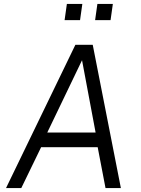

<svg xmlns="http://www.w3.org/2000/svg" viewBox="-20 -949 714 969"><path d="M10.5 0 360.5 -723H448L590 0H512.5L473 -206H187.5L87.5 0ZM218.5 -280H462.5L394 -645ZM460 -847.5 471.5 -929H549.5L538 -847.5ZM306 -847.5 317.5 -929H395.5L384 -847.5Z"/></svg>

Font: Public Sans Thin Light
Style: Italic
Weight: 300
Italic angle: -8°
Version: Version 2.001